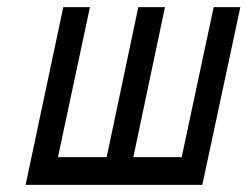

<svg xmlns="http://www.w3.org/2000/svg" viewBox="-20 -520 696 540"><path d="M158 -500 52 0H549L656 -500H581L491 -78H355L444 -500H369L280 -78H143L233 -500Z"/></svg>

Font: LT Wave Mono
Style: Italic
Weight: 400
Designer: Daniel Lyons
Version: Version 2.5 (Glyphs App)